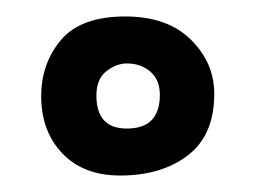

<svg xmlns="http://www.w3.org/2000/svg" viewBox="-20 -858 310 233"><path d="M240 -744Q240 -694 208 -669.5Q176 -645 126 -645Q81 -645 55.5 -672Q30 -699 30 -741Q30 -781 54 -809.5Q78 -838 132 -838Q183 -838 211.5 -810Q240 -782 240 -744ZM134 -781Q121 -781 109 -771.5Q97 -762 97 -742Q97 -702 134 -702Q174 -702 174 -743Q174 -761 162.5 -771Q151 -781 134 -781Z"/></svg>

Font: Life Savers ExtraBold
Style: Regular
Weight: 800
Designer: Pablo Impallari, Rodrigo Fuenzalida, Brenda Gallo
Foundry: Pablo Impallari, Rodrigo Fuenzalida, Brenda Gallo
Version: Version 3.001; ttfautohint (v0.95) -l 8 -r 50 -G 200 -x 14 -